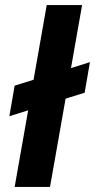

<svg xmlns="http://www.w3.org/2000/svg" viewBox="-20 -740 376 760"><path d="M17 -280 38 -401 336 -494 315 -373ZM38 0 165 -720H305L178 0Z"/></svg>

Font: DM Sans ExtraBold
Style: Italic
Weight: 800
Italic angle: -10°
Designer: Colophon Foundry, Jonny Pinhorn
Foundry: Colophon Foundry
Version: Version 4.004;gftools[0.9.30]